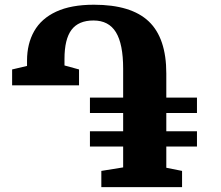

<svg xmlns="http://www.w3.org/2000/svg" viewBox="-20 -772 910 792"><path d="M398 0V-67L488 -81.5V-167.5H351V-230.5H488V-306H351V-369.5H488V-488.5Q488 -590.5 458.2 -639Q428.5 -687.5 365.5 -687.5Q304 -687.5 275 -649Q246 -610.5 246 -529V-502L306 -485.5V-420H30V-485.5L91.5 -500V-522Q91.5 -591.5 121 -643.5Q150.5 -695.5 211.8 -724Q273 -752.5 367.5 -752.5Q521 -752.5 593.5 -683.8Q666 -615 666 -469V-369.5H792.5V-306H666V-230.5H792.5V-167.5H666V-80L731 -67V0Z"/></svg>

Font: Merriweather 24pt Black
Style: Regular
Weight: 900
Designer: Eben Sorkin
Foundry: Eben Sorkin
Version: Version 2.100